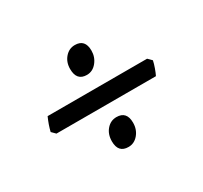

<svg xmlns="http://www.w3.org/2000/svg" viewBox="-81 -545 572 540"><g transform="rotate(-30 205.0 -275.0)"><path d="M380 -290Q378 -280 373.5 -267.5Q369 -255 365 -247H42L30 -259Q35 -280 45 -302H368ZM244 -400Q244 -379 231 -363Q218 -347 199 -347Q166 -347 166 -385Q166 -407 179 -422Q192 -437 211 -437Q244 -437 244 -400ZM244 -166Q244 -144 231 -128.5Q218 -113 199 -113Q166 -113 166 -150Q166 -173 179 -188Q192 -203 211 -203Q244 -203 244 -166Z"/></g></svg>

Font: Kalpurush
Style: Regular
Weight: 400
Designer: Md. Tanbin Islam Siyam
Foundry: Tanbin Islam Siyam
Version: Version 0.258